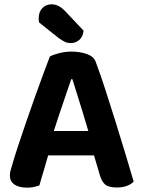

<svg xmlns="http://www.w3.org/2000/svg" viewBox="-20 -852 655 882"><path d="M312.5 -488.2H307.2Q296.2 -455.5 281.9 -414Q267.7 -372.5 252.5 -327.5Q237.2 -282.5 223.5 -238.7L207.3 -159Q201.3 -139.7 195.3 -118Q189.2 -96.3 182.9 -75Q176.5 -53.8 170.8 -34.6Q165.1 -15.3 160.8 0Q149.8 3.7 136.7 6.8Q123.6 10 105.3 10Q66.9 10 46.1 -4.5Q25.4 -18.9 25.4 -45.8Q25.4 -58.1 29 -70.6Q32.7 -83.1 37.4 -99.3Q46.7 -132 63.2 -182Q79.7 -232 99.8 -290.3Q119.8 -348.7 140.5 -406.4Q161.1 -464.1 179.2 -513.1Q197.2 -562.2 209 -592.4Q222.9 -600.4 251.4 -607.7Q280 -615 308.2 -615Q348 -615 380 -603.4Q412.1 -591.8 420.4 -565.9Q440.4 -512.5 463.3 -442.3Q486.2 -372.1 509.9 -295.9Q533.6 -219.7 555.4 -147.7Q577.3 -75.6 594 -17.9Q583.7 -6.3 564 1.5Q544.2 9.3 517.7 9.3Q478.9 9.3 462.9 -4.5Q447 -18.2 438.7 -47.5L403.5 -166.3L387.6 -243.8Q374.2 -290.2 360.3 -335.1Q346.3 -379.9 334.1 -419.4Q321.9 -458.9 312.5 -488.2ZM144.5 -138.2 198.9 -250.1H439L458.3 -138.2ZM250.1 -676.7 159.5 -748.9Q158.5 -752.9 158.1 -758.8Q157.8 -764.8 157.8 -768.1Q157.8 -798 174.9 -815.1Q192 -832.2 217.5 -832.2Q249.1 -832.2 278.6 -801.6L363.9 -711.2Q361 -682.7 343.9 -668.4Q326.8 -654.1 306.2 -654.1Q288.9 -654.1 276.5 -660.6Q264 -667.1 250.1 -676.7Z"/></svg>

Font: Baloo Tammudu 2
Style: Regular
Weight: 400
Designer: Maithili Shingre, Omkar Shende and Ek Type
Foundry: Ek Type
Version: Version 1.700